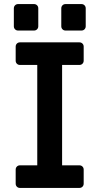

<svg xmlns="http://www.w3.org/2000/svg" viewBox="-20 -923 490 943"><path d="M57 -21V-90Q57 -99 63 -105Q69 -111 78 -111H163V-604H78Q69 -604 63 -610Q57 -616 57 -625V-694Q57 -703 63 -709Q69 -715 78 -715H370Q379 -715 385 -709Q391 -703 391 -694V-625Q391 -616 385 -610Q379 -604 370 -604H285V-111H370Q379 -111 385 -105Q391 -99 391 -90V-21Q391 -12 385 -6Q379 0 370 0H78Q69 0 63 -6Q57 -12 57 -21ZM48 -794V-882Q48 -891 54 -897Q60 -903 69 -903H147Q156 -903 162 -897Q168 -891 168 -882V-794Q168 -785 162 -779Q156 -773 147 -773H69Q60 -773 54 -779Q48 -785 48 -794ZM281 -794V-882Q281 -891 287 -897Q293 -903 302 -903H380Q389 -903 395 -897Q401 -891 401 -882V-794Q401 -785 395 -779Q389 -773 380 -773H302Q293 -773 287 -779Q281 -785 281 -794Z"/></svg>

Font: Miriam Libre
Style: Bold
Weight: 700
Designer: Michal Sahar
Foundry: Hagilda
Version: Version 1.001